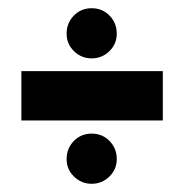

<svg xmlns="http://www.w3.org/2000/svg" viewBox="-20 -534 449 467"><path d="M142 -452Q142 -478 159.5 -496Q177 -514 203 -514Q229 -514 246.5 -496Q264 -478 264 -452Q264 -427 246 -409.5Q228 -392 203 -392Q178 -392 160 -409.5Q142 -427 142 -452ZM32 -361H376V-241H32ZM142 -147Q142 -173 159.5 -191Q177 -209 203 -209Q229 -209 246.5 -191Q264 -173 264 -147Q264 -122 246 -104.5Q228 -87 203 -87Q178 -87 160 -104.5Q142 -122 142 -147Z"/></svg>

Font: Prompt SemiBold
Style: Regular
Weight: 600
Designer: Katatrad Team
Foundry: CadsonDemak
Version: Version 1.001